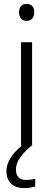

<svg xmlns="http://www.w3.org/2000/svg" viewBox="-20 -749 273 987"><path d="M117 -729C92 -729 78 -713 78 -686C78 -658 92 -642 117 -642C142 -642 156 -658 156 -686C156 -713 142 -729 117 -729ZM62 123C62 77 96 39 142 0H145V-532H88V0H92C45 38 13 84 13 130C13 187 47 218 105 218C129 218 146 214 161 210V170C150 173 134 176 113 176C80 176 62 158 62 123Z"/></svg>

Font: Noto Sans Gurmukhi Light
Style: Regular
Weight: 300
Designer: Jelle Bosma - Monotype Design Team
Foundry: Monotype Imaging Inc.
Version: Version 2.004